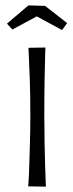

<svg xmlns="http://www.w3.org/2000/svg" viewBox="-20 -695 273 715"><path d="M151 0 85 -1Q85 -1 86.5 -22Q88 -43 89 -79.5Q90 -116 91.5 -164Q93 -212 93 -267Q93 -340 91 -396.5Q89 -453 87.5 -485Q86 -517 86 -517L149 -518Q149 -518 148 -485Q147 -452 146 -395Q145 -338 145 -266Q145 -212 146 -164Q147 -116 148 -79Q149 -42 150 -21Q151 0 151 0ZM211 -583 117 -634 26 -585 6 -607 86 -675 148 -673 230 -609Z"/></svg>

Font: Truculenta Light
Style: Regular
Weight: 300
Version: Version 1.002